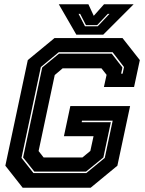

<svg xmlns="http://www.w3.org/2000/svg" viewBox="-20 -878 679 898"><path d="M86 0 5 -103 110 -597 235 -700H553L634 -597L607 -471H466L478.5 -528L454.5 -558.5H273L236 -527L160.5 -171.5L184 -141.5H365.5L402.5 -172L417.5 -241H279L309 -382H588.5L529 -103L404 0ZM136.5 -68.5H383.5L470 -139.5L507 -313.5H363.5L362 -306.5H498.5L463.5 -141.5L382.5 -75.5H140.5L88 -141.5L177.5 -562.5L256 -627H502.5L552.5 -562.5L546.5 -533.5H553.5L560 -564.5L506.5 -634H255L171 -564.5L80.5 -139.5ZM337 -716 255 -858H393.5L418.5 -804L466.5 -858H605L463 -716ZM377.5 -755H437L492 -813H484L434.5 -760.5H382L355 -813H347.5Z"/></svg>

Font: Tourney ExtraBold
Style: Italic
Weight: 800
Italic angle: -12°
Version: Version 1.015